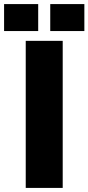

<svg xmlns="http://www.w3.org/2000/svg" viewBox="-71 -920 433 940"><path d="M55 0H236V-720H55ZM-51 -768H116V-900H-51ZM175 -768H342V-900H175Z"/></svg>

Font: Aspekta 800
Style: Regular
Weight: 800
Designer: Ivo Dolenc
Version: Version 2.000